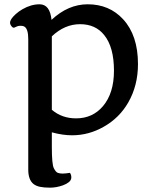

<svg xmlns="http://www.w3.org/2000/svg" viewBox="-20 -615 708 886"><path d="M302.7 182.6Q309.1 190.9 309.1 203.6Q309.1 216.3 297.9 225.3Q286.6 234.4 270.5 240.2Q239.7 251 211.4 251Q183.1 251 164.6 247.1Q146 243.2 133.8 233.4Q110.4 213.9 110.4 167.5V-434.6Q110.4 -480.5 93.3 -491.7Q86.4 -496.1 75.2 -496.1Q64 -496.1 57.4 -492.7Q50.8 -489.3 46.6 -487.8Q42.5 -486.3 39.6 -488Q36.6 -489.7 33.7 -493.2Q26.4 -502 26.4 -510Q26.4 -518.1 32.5 -527.6Q38.6 -537.1 52.2 -549.6Q65.9 -562 83.5 -572.3Q123 -595.2 162.6 -595.2Q210.4 -595.2 217.8 -523.4Q294.4 -595.2 384.8 -595.2Q484.4 -595.2 547.9 -526.4Q616.7 -452.1 616.7 -319.3Q616.7 -220.2 571.8 -142.1Q530.8 -70.8 459 -30.3Q390.1 9.3 312.5 9.3Q269 9.3 219.2 -4.4V63.5Q219.2 142.6 228.3 160.9Q237.3 179.2 246.8 182.6Q256.3 186 268.8 186Q281.2 186 302.7 182.6ZM219.2 -447.3V-108.4Q265.6 -68.8 331.1 -68.8Q407.2 -68.8 455.1 -125Q505.9 -185.1 505.9 -288.6Q505.9 -397.5 460.9 -453.1Q420.9 -503.4 349.6 -503.4Q278.3 -503.4 219.2 -447.3Z"/></svg>

Font: Quando
Style: Regular
Weight: 400
Version: Version 1.002